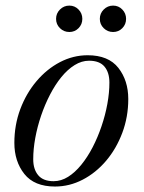

<svg xmlns="http://www.w3.org/2000/svg" viewBox="-20 -672 526 702"><path d="M181 10Q105.5 10 69 -36Q32.5 -82 32.5 -149.5Q32.5 -215 54.2 -273Q76 -331 113.5 -375.2Q151 -419.5 199.2 -444.8Q247.5 -470 300.5 -470Q376.5 -470 412.8 -423.8Q449 -377.5 449 -310Q449 -244.5 427.2 -186.5Q405.5 -128.5 368 -84.2Q330.5 -40 282.2 -15Q234 10 181 10ZM176 -9.5Q203.5 -9.5 229 -25.5Q254.5 -41.5 277.2 -69.5Q300 -97.5 318.8 -133.8Q337.5 -170 351.2 -210.5Q365 -251 372.5 -292Q380 -333 380 -370Q380 -407 362 -428.5Q344 -450 305.5 -450Q278.5 -450 252.8 -434Q227 -418 204.2 -390Q181.5 -362 162.8 -325.8Q144 -289.5 130.2 -249Q116.5 -208.5 109 -167.8Q101.5 -127 101.5 -89.5Q101.5 -53 119.8 -31.2Q138 -9.5 176 -9.5ZM393.5 -555Q373.5 -555 359.2 -569Q345 -583 345 -603Q345 -623 359.2 -637.2Q373.5 -651.5 393.5 -651.5Q413.5 -651.5 427.2 -637.2Q441 -623 441 -603Q441 -583 427.2 -569Q413.5 -555 393.5 -555ZM233.5 -555Q213.5 -555 199.2 -569Q185 -583 185 -603Q185 -623 199.2 -637.2Q213.5 -651.5 233.5 -651.5Q253.5 -651.5 267.2 -637.2Q281 -623 281 -603Q281 -583 267.2 -569Q253.5 -555 233.5 -555Z"/></svg>

Font: Bodoni Moda SC 11pt
Style: Italic
Weight: 400
Italic angle: -13°
Version: Version 2.005